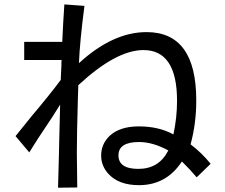

<svg xmlns="http://www.w3.org/2000/svg" viewBox="-20 -829 1040 887"><path d="M344.7 -537.1Q501 -680.7 657.2 -680.7Q886.7 -680.7 886.7 -365.2Q886.7 -257.8 860.4 -162.1Q911.1 -124 953.1 -72.3L888.7 -9.8Q858.4 -45.9 820.3 -83Q749 26.4 622.1 26.4Q527.3 26.4 479.5 -27.3Q447.3 -63.5 447.3 -110.4Q447.3 -164.1 487.3 -202.1Q534.2 -245.1 621.1 -245.1Q713.9 -245.1 781.2 -208Q797.9 -286.1 797.9 -363.3Q797.9 -597.7 642.6 -597.7Q516.6 -597.7 341.8 -435.5L339.8 -374Q335 -208 335 -124Q335 -72.3 336.9 37.1L248 38.1L250 -30.3L252 -106.4L253.9 -191.4L255.9 -268.6L257.8 -345.7Q240.2 -317.4 222.7 -290Q142.6 -170.9 115.2 -125L51.8 -200.2Q80.1 -236.3 125 -291Q210 -391.6 260.7 -460V-463.9L263.7 -526.4V-539.1L264.6 -551.8H91.8V-635.7H267.6Q271.5 -723.6 277.3 -808.6L370.1 -801.8Q348.6 -636.7 344.7 -537.1ZM757.8 -133.8Q686.5 -172.9 622.1 -172.9Q527.3 -172.9 527.3 -111.3Q527.3 -48.8 619.1 -48.8Q712.9 -48.8 755.9 -130.9Z"/></svg>

Font: MotoyaLCedar
Style: W3 mono
Weight: 400
Version: Version 1.01